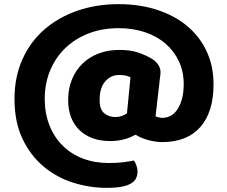

<svg xmlns="http://www.w3.org/2000/svg" viewBox="-20 -681 1096 927"><path d="M731 -119Q737 -117 746 -114.5Q755 -112 763 -112Q812 -112 839.5 -157.5Q867 -203 867 -275Q867 -335 844 -384.5Q821 -434 779.5 -470Q738 -506 680 -525.5Q622 -545 553 -545Q473 -545 407.5 -519.5Q342 -494 295 -448.5Q248 -403 222 -340.5Q196 -278 196 -204Q196 -133 219 -75.5Q242 -18 283 22.5Q324 63 380.5 84.5Q437 106 505 106Q548 106 577.5 102Q607 98 627 94Q634 105 639 119Q644 133 644 146Q644 165 637 179.5Q630 194 613 204.5Q596 215 567 220.5Q538 226 494 226Q413 226 333.5 201Q254 176 191 123.5Q128 71 89 -10Q50 -91 50 -204Q50 -309 88 -394Q126 -479 193.5 -538Q261 -597 353 -629Q445 -661 552 -661Q654 -661 738.5 -633.5Q823 -606 883.5 -555.5Q944 -505 977.5 -433.5Q1011 -362 1011 -274Q1011 -140 947 -67.5Q883 5 763 5Q733 5 698 -4Q663 -13 634 -31Q611 -17 580 -8.5Q549 0 511 0Q466 0 429 -13Q392 -26 365 -51.5Q338 -77 323.5 -114Q309 -151 309 -198Q309 -252 327 -296.5Q345 -341 377.5 -373Q410 -405 455.5 -422.5Q501 -440 557 -440Q611 -440 649.5 -426.5Q688 -413 715 -396Q734 -384 744.5 -367.5Q755 -351 755 -333Q755 -327 754.5 -321.5Q754 -316 753 -311ZM461 -198Q461 -153 483 -134.5Q505 -116 536 -116Q569 -116 593 -134L610 -308Q600 -313 587.5 -316Q575 -319 555 -319Q515 -319 488 -288Q461 -257 461 -198Z"/></svg>

Font: Baloo Da 2
Style: Bold
Weight: 700
Designer: Noopur Datye, Sulekha Rajkumar and Ek Type
Foundry: Ek Type
Version: Version 1.640;hotconv 1.0.111;makeotfexe 2.5.65597; ttfautoh